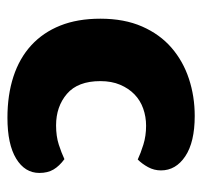

<svg xmlns="http://www.w3.org/2000/svg" viewBox="-34 -508 556 529"><g transform="rotate(90 244.5 -243.0)"><path d="M326 -367Q301 -367 278.5 -359Q256 -351 239.5 -335Q223 -319 213 -295.5Q203 -272 203 -241Q203 -179 238 -149Q273 -119 325 -119Q355 -119 378 -126.5Q401 -134 418 -142Q437 -128 446.5 -112Q456 -96 456 -73Q456 -33 416.5 -9Q377 15 304 15Q241 15 190.5 -1.5Q140 -18 104.5 -50.5Q69 -83 50 -130.5Q31 -178 31 -241Q31 -307 52.5 -356Q74 -405 111 -437Q148 -469 196.5 -485Q245 -501 299 -501Q371 -501 410 -475Q449 -449 449 -408Q449 -389 440 -372.5Q431 -356 419 -344Q402 -352 378 -359.5Q354 -367 326 -367Z"/></g></svg>

Font: Baloo Bhai 2 ExtraBold
Style: Regular
Weight: 800
Designer: Supriya Tembe, Noopur Datye and Ek Type
Foundry: Ek Type
Version: Version 1.640;PS 1.000;hotconv 16.6.51;makeotf.lib2.5.65220;